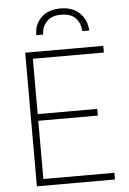

<svg xmlns="http://www.w3.org/2000/svg" viewBox="-60 -958 673 1002"><g transform="rotate(-5 276.0 -457.0)"><path d="M501 0H92V-700H501V-665H129V-375H441V-340H129V-35H501ZM435 -786H399Q397 -826 372.5 -853.5Q348 -881 296 -881Q244 -881 219 -853Q194 -825 194 -789V-786H158V-791Q158 -842 193 -877Q230 -914 296 -914Q358 -914 395.5 -878Q433 -842 435 -786Z"/></g></svg>

Font: Storia Sans Thin
Style: Regular
Weight: 100
Designer: Accademia di Belle Arti di Urbino and others
Foundry: Accademia di Belle Arti di Urbino and others.
Version: Version 60.001;May 25, 2020;FontCreator 12.0.0.2522 64-bit